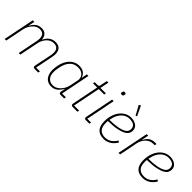

<svg xmlns="http://www.w3.org/2000/svg" viewBox="185 -1844 2944 2944"><g transform="rotate(45 1657.0 -372.5)"><path d="M49 0 151 -508H185L164 -404H167Q194 -458 234.5 -489Q275 -520 334 -520Q394 -520 425.5 -485.5Q457 -451 459 -399H463Q489 -456 533 -488Q577 -520 638 -520Q700 -520 732.5 -485Q765 -450 765 -386Q765 -371 763 -354Q761 -337 758 -321L700 -31H783L776 0H700Q666 0 666 -28Q666 -38 669 -52L724 -320Q727 -336 729 -353Q731 -370 731 -381Q731 -489 629 -489Q598 -489 567 -475.5Q536 -462 510 -432Q490 -409 474.5 -380Q459 -351 451 -312L388 0H354L418 -320Q421 -336 423 -353Q425 -370 425 -381Q425 -489 325 -489Q294 -489 264.5 -475.5Q235 -462 209 -432Q189 -410 170.5 -377Q152 -344 144 -306L83 0Z M1263 0Q1229 0 1229 -29Q1229 -34 1229.5 -38.5Q1230 -43 1231 -48L1244 -111H1241Q1209 -53 1167.5 -20.5Q1126 12 1064 12Q1025 12 995 -2Q965 -16 944.5 -41.5Q924 -67 913 -101.5Q902 -136 902 -178Q902 -244 918 -305.5Q934 -367 965.5 -415Q997 -463 1044 -491.5Q1091 -520 1152 -520Q1212 -520 1250.5 -492.5Q1289 -465 1303 -417H1306L1324 -508H1358L1263 -31H1345L1339 0ZM1069 -19Q1101 -19 1126.5 -29Q1152 -39 1178 -61Q1207 -86 1230.5 -123.5Q1254 -161 1264 -211L1291 -344Q1296 -369 1291 -394.5Q1286 -420 1269.5 -441Q1253 -462 1224 -475.5Q1195 -489 1153 -489Q1072 -489 1021 -434.5Q970 -380 951 -286L943 -242Q940 -226 938.5 -210.5Q937 -195 937 -175Q937 -143 944.5 -114.5Q952 -86 968.5 -65Q985 -44 1009.5 -31.5Q1034 -19 1069 -19Z M1524 0Q1490 0 1490 -30Q1490 -35 1491 -41.5Q1492 -48 1493 -53L1578 -477H1487L1493 -508H1556Q1573 -508 1580 -515Q1587 -522 1590 -539L1613 -652H1647L1618 -508H1736L1730 -477H1612L1523 -31H1633L1627 0Z M1921 -664Q1907 -664 1901.5 -670.5Q1896 -677 1896 -685Q1896 -688 1896.5 -691.5Q1897 -695 1899 -702Q1901 -713 1908.5 -719.5Q1916 -726 1932 -726Q1946 -726 1951.5 -719.5Q1957 -713 1957 -705Q1957 -701 1954 -688Q1952 -677 1944.5 -670.5Q1937 -664 1921 -664ZM1810 0Q1777 0 1777 -28Q1777 -36 1780 -51L1871 -508H1905L1810 -31H1892L1886 0Z M2202 12Q2114 12 2067.5 -38Q2021 -88 2021 -191Q2021 -259 2039.5 -319Q2058 -379 2091.5 -423.5Q2125 -468 2171.5 -494Q2218 -520 2274 -520Q2344 -520 2389 -487Q2434 -454 2434 -394Q2434 -365 2419.5 -337Q2405 -309 2364.5 -286Q2324 -263 2250 -247.5Q2176 -232 2058 -230Q2057 -222 2056 -208.5Q2055 -195 2055 -187Q2055 -101 2093 -60Q2131 -19 2203 -19Q2262 -19 2308 -49.5Q2354 -80 2384 -134L2411 -117Q2370 -49 2316.5 -18.5Q2263 12 2202 12ZM2270 -490Q2231 -490 2197.5 -474.5Q2164 -459 2137.5 -431Q2111 -403 2092.5 -364Q2074 -325 2066 -279L2062 -259Q2168 -261 2233.5 -273Q2299 -285 2335.5 -303.5Q2372 -322 2385 -345Q2398 -368 2398 -394Q2398 -439 2366.5 -464.5Q2335 -490 2270 -490ZM2216 -741 2247 -757 2323 -598 2300 -587Z M2518 0 2620 -508H2654L2631 -397H2635Q2647 -420 2662 -440.5Q2677 -461 2697 -476Q2717 -491 2743 -499.5Q2769 -508 2803 -508H2834L2827 -475H2797Q2760 -475 2729.5 -461Q2699 -447 2675 -422.5Q2651 -398 2634.5 -365.5Q2618 -333 2611 -296L2552 0Z M3047 12Q2959 12 2912.5 -38Q2866 -88 2866 -191Q2866 -259 2884.5 -319Q2903 -379 2936.5 -423.5Q2970 -468 3016.5 -494Q3063 -520 3119 -520Q3189 -520 3234 -487Q3279 -454 3279 -394Q3279 -365 3264.5 -337Q3250 -309 3209.5 -286Q3169 -263 3095 -247.5Q3021 -232 2903 -230Q2902 -222 2901 -208.5Q2900 -195 2900 -187Q2900 -101 2938 -60Q2976 -19 3048 -19Q3107 -19 3153 -49.5Q3199 -80 3229 -134L3256 -117Q3215 -49 3161.5 -18.5Q3108 12 3047 12ZM3115 -490Q3076 -490 3042.5 -474.5Q3009 -459 2982.5 -431Q2956 -403 2937.5 -364Q2919 -325 2911 -279L2907 -259Q3013 -261 3078.5 -273Q3144 -285 3180.5 -303.5Q3217 -322 3230 -345Q3243 -368 3243 -394Q3243 -439 3211.5 -464.5Q3180 -490 3115 -490Z"/></g></svg>

Font: IBM Plex Sans ExtLt
Style: Italic
Weight: 200
Italic angle: -11°
Designer: Mike Abbink, Paul van der Laan, Pieter van Rosmalen
Foundry: Bold Monday
Version: Version 3.005